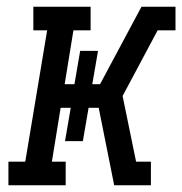

<svg xmlns="http://www.w3.org/2000/svg" viewBox="-20 -550 541 570"><path d="M5 0V-70H55L120 -460H79V-530H249V-460H198L172 -300H201L218 -399H271L254 -300H277L400 -530H463L452 -467L463 -530H501V-460H448L344 -265L384 -70H428V0H375L385 -63L375 0H319L273 -230H243L226 -131H173L190 -230H160L134 -70H175V0Z"/></svg>

Font: Iosevka Slab Oblique
Style: Regular
Weight: 400
Italic angle: -9°
Monospace: yes
Designer: Belleve Invis
Foundry: Belleve Invis
Version: Version 11.1.1; ttfautohint (v1.8.3)